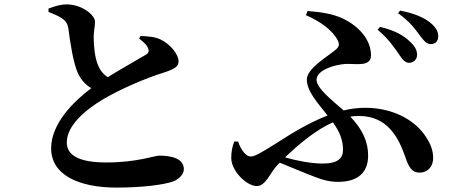

<svg xmlns="http://www.w3.org/2000/svg" viewBox="-20 -810 2040 871"><path d="M200 -771V-756C220 -748 242 -739 258 -729C278 -716 286 -704 290 -682C298 -620 312 -524 334 -477C347 -449 367 -426 394 -410C315 -351 212 -250 212 -137C212 -17 336 41 509 41C627 41 724 28 766 13C794 2 814 -21 814 -42C814 -90 761 -104 702 -104C681 -104 601 -73 463 -73C341 -73 283 -104 283 -164C283 -238 361 -308 450 -361C532 -409 648 -458 724 -481C772 -497 790 -508 790 -532C790 -565 750 -611 710 -630C685 -643 653 -645 618 -647L611 -635C626 -623 645 -609 652 -591C657 -578 654 -569 642 -562C618 -547 538 -503 469 -460C448 -473 434 -491 424 -516C410 -549 405 -603 405 -642C405 -668 411 -690 411 -711C411 -743 350 -790 283 -790C253 -790 226 -781 200 -771Z M1789 -565C1805 -540 1818 -526 1834 -525C1856 -525 1872 -540 1872 -561C1872 -581 1864 -598 1843 -618C1812 -649 1772 -672 1704 -688L1693 -675C1743 -634 1770 -592 1789 -565ZM1884 -650C1903 -625 1915 -610 1934 -610C1955 -610 1968 -623 1968 -645C1968 -668 1957 -687 1932 -707C1904 -730 1861 -749 1795 -762L1786 -750C1843 -709 1866 -674 1884 -650ZM1060 -168H1043C1034 -148 1029 -119 1029 -94C1029 -34 1099 34 1145 34C1186 34 1206 -28 1239 -62L1249 -72L1376 -20C1432 2 1465 15 1514 15C1605 15 1650 -29 1650 -104C1650 -164 1627 -221 1569 -281C1582 -283 1595 -284 1608 -284C1741 -284 1789 -181 1818 -100C1834 -52 1848 -27 1883 -27C1926 -27 1945 -61 1945 -92C1945 -129 1933 -161 1904 -201C1858 -264 1765 -321 1637 -321C1604 -321 1572 -317 1539 -309C1485 -356 1416 -410 1416 -448C1416 -493 1500 -517 1548 -520C1594 -522 1663 -505 1663 -559C1663 -629 1609 -691 1535 -726C1489 -748 1431 -756 1375 -760L1368 -741C1434 -713 1492 -670 1513 -625C1520 -609 1520 -598 1501 -583C1461 -550 1372 -499 1372 -449C1372 -398 1416 -349 1466 -286C1388 -256 1312 -211 1241 -165C1156 -111 1134 -100 1117 -100C1097 -100 1074 -127 1060 -168ZM1490 -255C1519 -215 1536 -178 1536 -130C1536 -93 1514 -68 1443 -68C1395 -68 1328 -80 1273 -96C1340 -160 1414 -221 1490 -255Z"/></svg>

Font: Noto Serif CJK KR
Style: Bold
Weight: 700
Designer: Ryoko NISHIZUKA 西塚涼子 (kana & ideographs); Frank Grießhammer (Latin, Greek & Cyrillic); Wenlong ZHANG 张文龙 (bopomofo); San
Foundry: Adobe
Version: Version 2.001;hotconv 1.1.0;makeotfexe 2.6.0